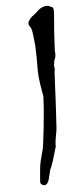

<svg xmlns="http://www.w3.org/2000/svg" viewBox="-58 -718 399 922"><g transform="rotate(-5 141.0 -257.5)"><path d="M119 171Q112 171 105 166Q98 161 99 151Q101 125 102.5 109Q104 93 105.5 79.5Q107 66 111.5 48.5Q116 31 124 1Q126 -4 129.5 -31Q133 -58 137.5 -97.5Q142 -137 145.5 -179.5Q149 -222 150 -257Q149 -260 146.5 -274.5Q144 -289 141 -307.5Q138 -326 136.5 -341.5Q135 -357 135 -361Q134 -367 134 -382Q134 -397 134 -414Q134 -432 134 -448.5Q134 -465 133 -473Q134 -482 132 -505.5Q130 -529 127 -552.5Q124 -576 121 -583Q119 -589 114 -595Q109 -601 109 -609Q109 -617 117.5 -628.5Q126 -640 150 -657Q176 -686 204 -686Q214 -686 222 -681L221 -680H222Q226 -680 230.5 -677Q235 -674 235 -668Q236 -666 236 -657Q236 -644 234 -626Q232 -608 233 -607Q232 -604 230.5 -583.5Q229 -563 227.5 -537.5Q226 -512 225 -491Q224 -470 224 -466Q225 -462 225 -458.5Q225 -455 225 -452Q225 -438 220.5 -429Q216 -420 214 -398V-397Q214 -395 215 -390Q216 -385 216 -379Q216 -374 214 -370Q214 -370 213 -351Q212 -332 210.5 -302Q209 -272 207.5 -238Q206 -204 204 -173.5Q202 -143 201 -123.5Q200 -104 200 -104Q199 -85 193.5 -59.5Q188 -34 188 -11L189 -12Q185 0 177.5 27.5Q170 55 159 84Q152 97 148.5 114Q145 131 140.5 146.5Q136 162 126 169Q124 171 119 171Z"/></g></svg>

Font: Vujahday Script
Style: Regular
Weight: 400
Designer: Robert E. Leuschke
Foundry: Robert E. Leuschke
Version: Version 1.010; ttfautohint (v1.8.3)